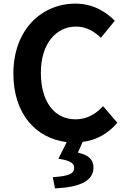

<svg xmlns="http://www.w3.org/2000/svg" viewBox="-20 -774 696 1062"><path d="M284 268C419 262 497 228 497 153C497 106 467 83 411 70L437 11C514 1 578 -35 629 -95L550 -187C511 -144 462 -114 398 -114C281 -114 206 -211 206 -372C206 -531 289 -627 401 -627C457 -627 500 -601 538 -565L615 -659C567 -709 493 -754 398 -754C211 -754 54 -611 54 -367C54 -139 183 -8 349 12L303 104C371 114 390 130 390 154C390 187 362 200 272 206Z"/></svg>

Font: Noto Sans CJK SC
Style: Bold
Weight: 700
Designer: Ryoko NISHIZUKA 西塚涼子 (kana, bopomofo & ideographs); Paul D. Hunt (Latin, Greek & Cyrillic); Sandoll Communications 산돌커뮤니
Foundry: Adobe
Version: Version 2.004;hotconv 1.0.118;makeotfexe 2.5.65603